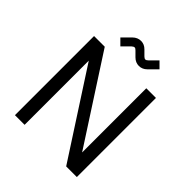

<svg xmlns="http://www.w3.org/2000/svg" viewBox="-232 -1029 1184 1184"><g transform="rotate(45 360.0 -437.0)"><path d="M90.1 0V-690H183.3L545.6 -130.3V-690H629.8V0H536.9L174.3 -559.7V0ZM211 -798.4 263.7 -851.2Q287.1 -873.9 316.6 -873.9Q346 -873.9 368 -851.2L398.6 -820.6Q408 -811.2 415.7 -811.2Q423.5 -811.2 432.9 -820.6L481.6 -869.3L520.6 -830.3L467.9 -777.5Q445.2 -754.8 415.7 -754.8Q386.3 -754.8 363.6 -777.5L333 -808.1Q324.3 -817.5 316.6 -817.5Q308.9 -817.5 298.7 -808.1L250 -759.4Z"/></g></svg>

Font: Oxanium ExtraLight
Style: Regular
Weight: 200
Designer: Severin Meyer
Version: Version 2.000